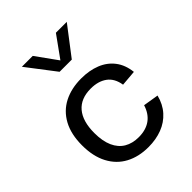

<svg xmlns="http://www.w3.org/2000/svg" viewBox="-227 -934 1073 1073"><g transform="rotate(-45 310.0 -397.0)"><path d="M315.8 12Q239.2 12 181.4 -18.8Q123.7 -49.5 91.7 -110.2Q59.7 -170.8 59.7 -257.8Q59.7 -345.3 92.3 -405.4Q125 -465.5 183.8 -495.6Q242.7 -525.7 320.8 -525.7Q384.8 -525.7 435.4 -505.5Q486 -485.3 517.2 -444.4Q548.5 -403.5 555 -343.3L461.7 -335.5Q452.8 -392.7 415.2 -420.3Q377.5 -448 318.3 -448Q239.2 -448 198.1 -399.3Q157 -350.7 157 -257.8Q157 -194 176.2 -151Q195.5 -108 231.3 -86.8Q267.2 -65.7 316.7 -65.7Q372.8 -65.7 410.2 -92.2Q447.5 -118.8 463.7 -171.2L555 -156.3Q541.2 -101 507.2 -63.2Q473.3 -25.3 424.4 -6.7Q375.5 12 315.8 12ZM261.8 -637.2H358.2L487.5 -806.2H401.5L310 -679L218.5 -806.2H132.5Z"/></g></svg>

Font: Monaspace Neon Var ExtraLight
Style: Regular
Weight: 200
Designer: Riley Cran and the Lettermatic Team
Version: Version 1.200 (Monaspace Neon Var)